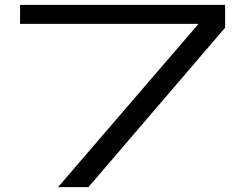

<svg xmlns="http://www.w3.org/2000/svg" viewBox="-20 -770 1009 790"><path d="M218.8 0 796.9 -671.9H62.5V-750H906.2V-656.2L343.8 0Z"/></svg>

Font: Michroma
Style: Regular
Weight: 400
Designer: Vernon Adams
Foundry: Vernon Adams
Version: Version 1.100; ttfautohint (v1.8.4.7-5d5b);gftools[0.9.29]